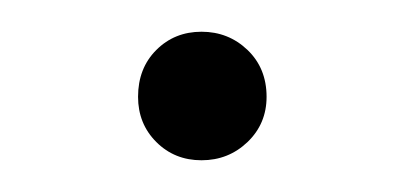

<svg xmlns="http://www.w3.org/2000/svg" viewBox="-20 -421 254 121"><path d="M107 -320Q90 -320 78.5 -331.5Q67 -343 67 -360Q67 -378 78.5 -389.5Q90 -401 107 -401Q124 -401 136 -389.5Q148 -378 148 -360Q148 -343 136 -331.5Q124 -320 107 -320Z"/></svg>

Font: Asap Condensed ExtraLight
Style: Regular
Weight: 200
Width: 3
Designer: Pablo Cosgaya
Foundry: Omnibus-Type
Version: Version 3.001; ttfautohint (v1.8.4.7-5d5b)